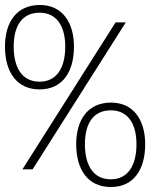

<svg xmlns="http://www.w3.org/2000/svg" viewBox="-20 -742 603 771"><path d="M139 -383C231 -383 277 -453 277 -555C277 -652 230 -722 140 -722C46 -722 0 -652 0 -555C0 -453 47 -383 139 -383ZM139 -414C68 -414 35 -471 35 -555C35 -637 68 -691 139 -691C209 -691 242 -635 242 -555C242 -470 208 -414 139 -414ZM70 -62H111L485 -652H444ZM425 9C517 9 563 -61 563 -163C563 -260 516 -330 426 -330C332 -330 286 -260 286 -163C286 -61 333 9 425 9ZM425 -22C354 -22 321 -79 321 -163C321 -245 354 -299 425 -299C495 -299 528 -243 528 -163C528 -78 494 -22 425 -22Z"/></svg>

Font: Noto Sans Mono SemiCondensed ExtraLight
Style: Regular
Weight: 200
Width: 4
Designer: Monotype Design Team
Foundry: Monotype Imaging Inc.
Version: Version 2.014